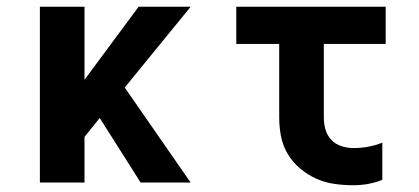

<svg xmlns="http://www.w3.org/2000/svg" viewBox="-20 -540 1240 568"><path d="M98 0V-520H230V-304L390 -520H544L349 -281L544 0H396L275 -191L230 -135V0Z M1026 8Q997 8 969 4Q941 0 915.5 -11.5Q890 -23 868 -41.5Q846 -60 831.5 -84Q817 -108 811.5 -136Q806 -164 806 -192V-410H679V-520H1121V-410H938V-192Q938 -174 943 -156.5Q948 -139 960.5 -126Q973 -113 990.5 -107.5Q1008 -102 1026 -102Q1048 -102 1069.5 -106Q1091 -110 1111 -118V-8Q1091 0 1069.5 4Q1048 8 1026 8Z"/></svg>

Font: Iosevka Extrabold Extended
Style: Regular
Weight: 800
Width: 7
Monospace: yes
Designer: Belleve Invis
Foundry: Belleve Invis
Version: Version 32.5.0; ttfautohint (v1.8.4)